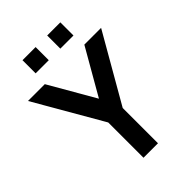

<svg xmlns="http://www.w3.org/2000/svg" viewBox="-262 -1024 1135 1135"><g transform="rotate(-45 305.5 -457.0)"><path d="M463.9 -803.7H354V-913.6H463.9ZM257.3 -803.7H147.5V-913.6H257.3ZM366.7 0H245.6V-294.9L0 -720.2H140.6L306.2 -433.1L471.2 -720.2H611.3L366.7 -294.9Z"/></g></svg>

Font: Vela Sans Bd
Style: Bold
Weight: 700
Designer: Principal design: Mikhail Sharanda - project Manrope.
Design modification: Ravid Balaliev
Foundry: Mikhail Sharanda
Version: Version 1.001